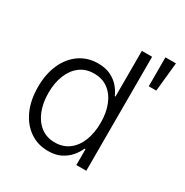

<svg xmlns="http://www.w3.org/2000/svg" viewBox="-175 -906 1025 1061"><g transform="rotate(30 337.0 -375.5)"><path d="M274.4 11.2Q208 11.2 157.5 -23.9Q106.9 -59.1 78.6 -121.8Q50.3 -184.6 50.3 -268.6Q50.3 -351.6 78.6 -414.3Q106.9 -477.1 157.7 -512Q208.5 -546.9 274.9 -546.9Q322.3 -546.9 355.7 -530.3Q389.2 -513.7 410.6 -488.3Q432.1 -462.9 443.4 -436H447.8V-727.5H513.2V0H449.7V-101.1H443.8Q432.1 -73.7 410.2 -48.1Q388.2 -22.5 355 -5.6Q321.8 11.2 274.4 11.2ZM283.2 -48.3Q335.4 -48.3 372.8 -76.4Q410.2 -104.5 429.9 -154.3Q449.7 -204.1 449.7 -269Q449.7 -333.5 429.9 -382.8Q410.2 -432.1 373 -459.7Q335.9 -487.3 283.2 -487.3Q230.5 -487.3 193.4 -459.2Q156.2 -431.2 136.5 -381.8Q116.7 -332.5 116.7 -269Q116.7 -205.6 136.5 -155.5Q156.2 -105.5 193.6 -76.9Q231 -48.3 283.2 -48.3ZM578.6 -577.1V-761.7H645.5L626.5 -577.1Z"/></g></svg>

Font: Inter 18pt Light
Style: Regular
Weight: 300
Designer: Rasmus Andersson
Foundry: rsms
Version: Version 4.001;git-66647c0bb